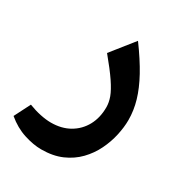

<svg xmlns="http://www.w3.org/2000/svg" viewBox="-245 -545 859 908"><g transform="rotate(30 185.0 -91.0)"><path d="M107.3 245.3Q64 245.3 12.7 228.8Q-38.7 212.3 -84.7 173.7L-40.3 86.3Q-7 99.3 25.2 106Q57.3 112.7 83.3 112.7Q141.3 112.7 184.3 88Q227.3 63.3 251.2 19.7Q275 -24 275 -81Q275 -107.3 264.7 -135.5Q254.3 -163.7 227.2 -204Q200 -244.3 149.3 -305.3L247.3 -428.3Q300.3 -356 332.7 -297Q365 -238 380.3 -185.7Q395.7 -133.3 395.7 -81Q395.7 -41.7 385.8 3Q376 47.7 355 90.7Q334 133.7 300.2 168.7Q266.3 203.7 218.7 224.5Q171 245.3 107.3 245.3Z"/></g></svg>

Font: Lexend Medium
Style: Regular
Weight: 500
Designer: Bonnie Shaver-Troup, Thomas Jockin
Foundry: Lexend
Version: Version 1.005